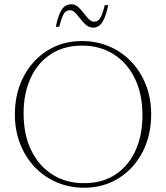

<svg xmlns="http://www.w3.org/2000/svg" viewBox="-20 -873 781 903"><path d="M365 -680Q435 -680 494.2 -654.5Q553.5 -629 597.8 -582.5Q642 -536 666.5 -473Q691 -410 691 -335.5Q691 -235.5 650.2 -157.5Q609.5 -79.5 538.2 -34.8Q467 10 376 10Q306.5 10 247 -15.5Q187.5 -41 143.2 -87.5Q99 -134 74.5 -197Q50 -260 50 -334.5Q50 -434.5 90.8 -512.5Q131.5 -590.5 202.8 -635.2Q274 -680 365 -680ZM374.5 -11.5Q462 -11.5 523.5 -52.5Q585 -93.5 617.5 -165.5Q650 -237.5 650 -329.5Q650 -431.5 613.5 -505.2Q577 -579 513 -618.8Q449 -658.5 366.5 -658.5Q279.5 -658.5 217.8 -617.5Q156 -576.5 123.5 -504.8Q91 -433 91 -340.5Q91 -238.5 127.5 -164.8Q164 -91 228 -51.2Q292 -11.5 374.5 -11.5ZM489 -849Q479.5 -803.5 468 -780.8Q456.5 -758 444 -750.5Q431.5 -743 418 -743Q399.5 -743 385 -755.5Q370.5 -768 358.2 -784Q346 -800 334 -812.5Q322 -825 309 -825Q291 -825 281 -809.5Q271 -794 258.5 -747H242.5Q252 -793 263.5 -815.5Q275 -838 288 -845.5Q301 -853 315.5 -853Q333 -853 347 -840.5Q361 -828 373.2 -812Q385.5 -796 397.5 -783.5Q409.5 -771 422.5 -771Q440.5 -771 450.5 -786.5Q460.5 -802 473 -849Z"/></svg>

Font: Newsreader 16pt ExtraLight
Style: Regular
Weight: 275
Designer: Hugues Gentile
Foundry: Production Type
Version: Version 1.003; ttfautohint (v1.8.3)